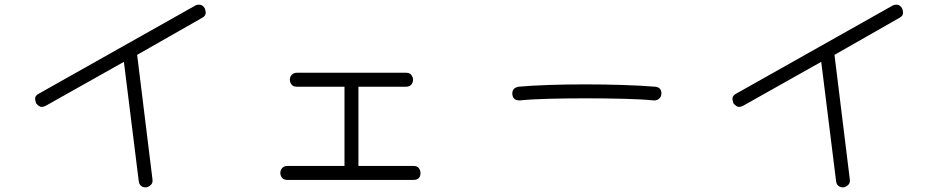

<svg xmlns="http://www.w3.org/2000/svg" viewBox="-20 -685 4040 826"><path d="M610 121Q597 122 588 115.5Q579 109 577 95L513 -419L177 -230Q167 -225 160 -225Q148 -225 135 -241Q134 -246 132.5 -251Q131 -256 131 -260Q131 -274 147 -282L820 -661Q827 -665 836 -665Q852 -665 861 -649Q863 -644 864 -639.5Q865 -635 865 -630Q865 -616 849 -608L570 -449L636 87Q638 102 629 110.5Q620 119 610 121Z M1216 89Q1200 89 1193 79.5Q1186 70 1186 59Q1186 46 1194.5 37.5Q1203 29 1216 29H1462V-312H1257Q1241 -312 1234 -321.5Q1227 -331 1227 -342Q1227 -355 1235.5 -363.5Q1244 -372 1257 -372H1727Q1743 -372 1750 -362Q1757 -352 1757 -342Q1757 -330 1749.5 -321Q1742 -312 1727 -312H1522V29H1759Q1775 29 1782 38.5Q1789 48 1789 59Q1789 89 1759 89Z M2217 -253Q2198 -253 2191 -261.5Q2184 -270 2184 -283Q2184 -307 2211 -312Q2267 -317 2342 -319.5Q2417 -322 2496 -322Q2578 -322 2657.5 -319.5Q2737 -317 2798 -312Q2814 -311 2820.5 -301Q2827 -291 2825 -280Q2825 -269 2815.5 -260.5Q2806 -252 2792 -253Q2743 -258 2663.5 -260Q2584 -262 2498 -262Q2416 -262 2340 -260Q2264 -258 2217 -253Z M3610 121Q3597 122 3588 115.5Q3579 109 3577 95L3513 -419L3177 -230Q3167 -225 3160 -225Q3148 -225 3135 -241Q3134 -246 3132.5 -251Q3131 -256 3131 -260Q3131 -274 3147 -282L3820 -661Q3827 -665 3836 -665Q3852 -665 3861 -649Q3863 -644 3864 -639.5Q3865 -635 3865 -630Q3865 -616 3849 -608L3570 -449L3636 87Q3638 102 3629 110.5Q3620 119 3610 121Z"/></svg>

Font: Hachi Maru Pop
Style: Regular
Weight: 400
Designer: Nontynet
Foundry: Nontynet
Version: Version 1.300